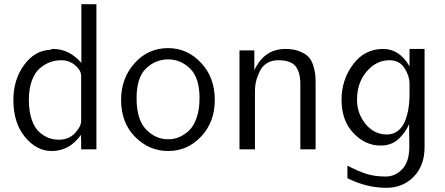

<svg xmlns="http://www.w3.org/2000/svg" viewBox="-20 -714 2130 918"><path d="M44 -236Q44 -333 95 -403Q146 -473 221 -476Q226 -480 233 -480Q312 -480 369 -413V-694H441V0H368V-40Q368 -44 367.5 -54Q367 -64 367 -69Q312 8 227 8Q155 8 99.5 -59Q44 -126 44 -236ZM118 -237Q118 -181 132 -141Q146 -101 169 -81.5Q192 -62 214.5 -54Q237 -46 261 -46Q309 -46 338.5 -77.5Q368 -109 368 -136V-354Q366 -380 338 -403Q310 -426 273 -426Q245 -426 220 -417Q195 -408 171 -388Q147 -368 132.5 -329Q118 -290 118 -237Z M559 -236Q559 -340 623.5 -412Q688 -484 784 -484Q875 -484 941 -414Q1007 -344 1007 -236Q1007 -131 942 -61.5Q877 8 784 8Q693 8 626 -59.5Q559 -127 559 -236ZM633 -245Q633 -142 678.5 -95Q724 -48 784 -48Q811 -48 835.5 -58Q860 -68 883 -89Q906 -110 920 -150.5Q934 -191 934 -245Q934 -342 889 -386Q844 -430 784 -430Q723 -430 678 -386.5Q633 -343 633 -245Z M1125 0V-473H1196V-378Q1243 -480 1345 -480Q1385 -480 1414 -468Q1443 -456 1457 -440Q1471 -424 1478.5 -398Q1486 -372 1487.5 -355.5Q1489 -339 1489 -315V-314V0H1416V-312Q1416 -368 1393.5 -397Q1371 -426 1310 -426Q1279 -426 1256.5 -412Q1234 -398 1223 -375Q1212 -352 1206.5 -334Q1201 -316 1200 -299Q1199 -294 1199 -265V0Z M1613 -237Q1613 -332 1668 -406Q1723 -480 1812 -480Q1890 -480 1938 -397V-480H2010V-11Q2010 78 1958 131Q1906 184 1827 184Q1733 184 1641 138V78Q1693 105 1732.5 117.5Q1772 130 1825 130Q1869 130 1903 95Q1937 60 1937 -13Q1937 -32 1936.5 -67.5Q1936 -103 1936 -121Q1919 -80 1885 -49Q1851 -18 1800 -18Q1726 -18 1669.5 -78Q1613 -138 1613 -237ZM1687 -237Q1687 -171 1728 -121Q1769 -71 1830 -71Q1860 -71 1882 -88Q1904 -105 1915.5 -133Q1927 -161 1932 -189.5Q1937 -218 1938 -250V-315Q1938 -351 1914 -388.5Q1890 -426 1842 -426Q1779 -426 1733 -372Q1687 -318 1687 -237Z"/></svg>

Font: Coval
Style: ExtraLight
Weight: 250
Foundry: Context Ltd
Version: Version 001.000